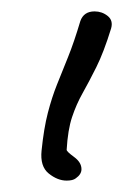

<svg xmlns="http://www.w3.org/2000/svg" viewBox="-20 -331 239 337"><path d="M97 -14Q81 -14 65.5 -26.5Q50 -39 53 -67Q57 -106 64 -133Q71 -160 80 -182.5Q89 -205 99.5 -231Q110 -257 121 -294Q127 -311 146 -311Q159 -311 169 -303Q179 -295 175 -281Q162 -239 149 -213Q136 -187 125 -167.5Q114 -148 106.5 -125.5Q99 -103 97 -68Q97 -65 110 -55.5Q123 -46 123 -34Q123 -25 113 -18Q108 -14 97 -14Z"/></svg>

Font: Grape Nuts
Style: Regular
Weight: 400
Designer: Robert E. Leuschke
Foundry: Robert E. Leuschke
Version: Version 1.010; ttfautohint (v1.8.3)